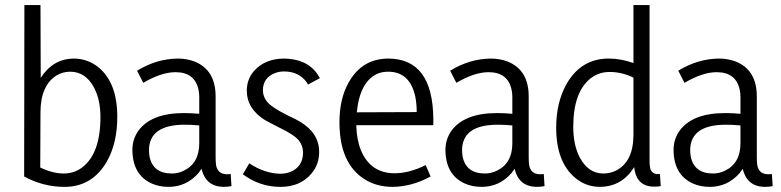

<svg xmlns="http://www.w3.org/2000/svg" viewBox="-20 -728 3078 757"><path d="M442.4 -267.6Q442.4 -405.3 364.3 -465.8Q322.3 -497.1 270.5 -497.1Q188.5 -496.1 140.6 -420.9L139.6 -708H76.2L75.2 -32.2Q150.4 8.8 234.4 8.8Q342.8 8.8 400.4 -89.8Q442.4 -162.1 442.4 -267.6ZM138.7 -67.4 139.6 -284.2Q139.6 -390.6 203.1 -430.7Q228.5 -445.3 256.8 -445.3Q317.4 -445.3 350.6 -382.8Q376 -335 376 -266.6Q376 -123 304.7 -68.4Q272.5 -43.9 231.4 -43.9Q188.5 -43.9 138.7 -67.4Z M859.4 8.8Q877 8.8 892.6 5.9L889.6 -42Q883.8 -41 875 -41Q838.9 -41 832 -76.2Q830.1 -88.9 830.1 -108.4V-347.7Q830.1 -452.1 747.1 -485.4Q716.8 -497.1 680.7 -497.1Q596.7 -496.1 520.5 -449.2L544.9 -401.4Q616.2 -443.4 671.9 -443.4Q748 -443.4 762.7 -374Q765.6 -360.4 765.6 -344.7V-279.3Q735.4 -282.2 705.1 -282.2Q575.2 -282.2 524.4 -210.9Q502 -177.7 502 -137.7Q502 -40 577.1 -4.9Q607.4 8.8 644.5 8.8Q714.8 8.8 762.7 -45.9Q769.5 -54.7 774.4 -62.5Q791 6.8 859.4 8.8ZM658.2 -43.9Q582 -43.9 569.3 -112.3Q567.4 -125 567.4 -137.7Q569.3 -235.4 706.1 -236.3Q738.3 -236.3 765.6 -233.4V-163.1Q765.6 -84 704.1 -54.7Q681.6 -43.9 658.2 -43.9Z M1238.3 -128.9Q1238.3 -203.1 1163.1 -248Q1147.5 -257.8 1113.3 -273.4Q1048.8 -305.7 1031.2 -329.1Q1016.6 -348.6 1016.6 -372.1Q1016.6 -421.9 1065.4 -440.4Q1082 -446.3 1099.6 -446.3Q1158.2 -446.3 1189.5 -403.3Q1192.4 -398.4 1194.3 -394.5L1241.2 -419.9Q1205.1 -488.3 1119.1 -496.1Q1110.4 -497.1 1100.6 -497.1Q1025.4 -497.1 981.4 -448.2Q953.1 -415 953.1 -371.1Q953.1 -297.9 1027.3 -252.9Q1043 -244.1 1076.2 -227.5Q1141.6 -196.3 1159.2 -172.9Q1174.8 -152.3 1174.8 -127Q1174.8 -70.3 1124 -49.8Q1105.5 -43 1085 -43Q1023.4 -43.9 962.9 -84L937.5 -41Q1003.9 8.8 1085.9 8.8Q1165 8.8 1209 -44.9Q1238.3 -80.1 1238.3 -128.9Z M1677.7 -32.2 1658.2 -77.1Q1593.8 -44.9 1536.1 -44.9Q1439.5 -44.9 1402.3 -137.7Q1385.7 -179.7 1384.8 -234.4H1688.5V-258.8Q1686.5 -496.1 1511.7 -497.1Q1408.2 -497.1 1355.5 -404.3Q1318.4 -339.8 1318.4 -246.1Q1318.4 -84 1417 -21.5Q1464.8 8.8 1528.3 8.8Q1604.5 7.8 1677.7 -32.2ZM1510.7 -445.3Q1595.7 -445.3 1617.2 -347.7Q1623 -319.3 1623 -286.1L1386.7 -285.2Q1399.4 -411.1 1473.6 -439.5Q1491.2 -445.3 1510.7 -445.3Z M2093.8 8.8Q2111.3 8.8 2127 5.9L2124 -42Q2118.2 -41 2109.4 -41Q2073.2 -41 2066.4 -76.2Q2064.5 -88.9 2064.5 -108.4V-347.7Q2064.5 -452.1 1981.4 -485.4Q1951.2 -497.1 1915 -497.1Q1831.1 -496.1 1754.9 -449.2L1779.3 -401.4Q1850.6 -443.4 1906.2 -443.4Q1982.4 -443.4 1997.1 -374Q2000 -360.4 2000 -344.7V-279.3Q1969.7 -282.2 1939.5 -282.2Q1809.6 -282.2 1758.8 -210.9Q1736.3 -177.7 1736.3 -137.7Q1736.3 -40 1811.5 -4.9Q1841.8 8.8 1878.9 8.8Q1949.2 8.8 1997.1 -45.9Q2003.9 -54.7 2008.8 -62.5Q2025.4 6.8 2093.8 8.8ZM1892.6 -43.9Q1816.4 -43.9 1803.7 -112.3Q1801.8 -125 1801.8 -137.7Q1803.7 -235.4 1940.4 -236.3Q1972.7 -236.3 2000 -233.4V-163.1Q2000 -84 1938.5 -54.7Q1916 -43.9 1892.6 -43.9Z M2358.4 -43.9Q2298.8 -43.9 2264.6 -109.4Q2240.2 -158.2 2240.2 -227.5Q2240.2 -366.2 2309.6 -419.9Q2341.8 -444.3 2383.8 -444.3Q2431.6 -444.3 2477.5 -421.9V-197.3Q2477.5 -90.8 2409.2 -55.7Q2385.7 -43.9 2358.4 -43.9ZM2477.5 -708V-479.5Q2427.7 -497.1 2379.9 -497.1Q2270.5 -497.1 2212.9 -395.5Q2172.9 -323.2 2172.9 -224.6Q2172.9 -89.8 2247.1 -27.3Q2290 8.8 2345.7 8.8Q2432.6 7.8 2480.5 -69.3Q2489.3 20.5 2585 5.9L2582 -42Q2548.8 -38.1 2543 -66.4Q2541 -78.1 2541 -93.8V-708Z M2993.2 8.8Q3010.7 8.8 3026.4 5.9L3023.4 -42Q3017.6 -41 3008.8 -41Q2972.7 -41 2965.8 -76.2Q2963.9 -88.9 2963.9 -108.4V-347.7Q2963.9 -452.1 2880.9 -485.4Q2850.6 -497.1 2814.5 -497.1Q2730.5 -496.1 2654.3 -449.2L2678.7 -401.4Q2750 -443.4 2805.7 -443.4Q2881.8 -443.4 2896.5 -374Q2899.4 -360.4 2899.4 -344.7V-279.3Q2869.1 -282.2 2838.9 -282.2Q2709 -282.2 2658.2 -210.9Q2635.7 -177.7 2635.7 -137.7Q2635.7 -40 2710.9 -4.9Q2741.2 8.8 2778.3 8.8Q2848.6 8.8 2896.5 -45.9Q2903.3 -54.7 2908.2 -62.5Q2924.8 6.8 2993.2 8.8ZM2792 -43.9Q2715.8 -43.9 2703.1 -112.3Q2701.2 -125 2701.2 -137.7Q2703.1 -235.4 2839.8 -236.3Q2872.1 -236.3 2899.4 -233.4V-163.1Q2899.4 -84 2837.9 -54.7Q2815.4 -43.9 2792 -43.9Z"/></svg>

Font: Yaldevi Colombo
Style: Regular
Weight: 400
Designer: Sol Matas, Denzil Rajitha, Kosala Senevirathne and Pathum Egodawatta
Foundry: Mooniak
Version: Version 1.020 ; ttfautohint (v1.6)